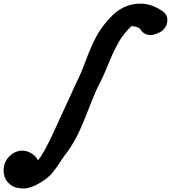

<svg xmlns="http://www.w3.org/2000/svg" viewBox="-275 -776 948 1065"><path d="M-144.5 269.5Q-168.9 269.5 -191.9 262.2Q-214.8 254.9 -234.9 231Q-254.9 207 -254.9 169.9Q-254.9 122.1 -222.7 90.8Q-190.4 59.6 -151.4 59.6Q-125 59.6 -99.1 75.7Q-73.2 91.8 -64.5 114.3Q-45.9 90.8 -25.9 54.2Q-5.9 17.6 10.7 -17.6Q27.3 -52.7 70.3 -147Q113.3 -241.2 149.4 -319.3Q172.9 -364.3 200.2 -438.5Q227.5 -512.7 256.8 -568.8Q286.1 -625 335 -676.8Q407.2 -755.9 503.9 -755.9Q564.5 -755.9 624 -715.8Q653.3 -696.3 653.3 -666Q653.3 -641.6 641.1 -623.5Q628.9 -605.5 611.8 -597.2Q594.7 -588.9 581.1 -585Q567.4 -581.1 558.6 -581.1H556.6Q539.1 -583 527.8 -589.4Q516.6 -595.7 512.7 -601.6Q508.8 -607.4 502.9 -614.3Q497.1 -621.1 490.2 -624Q481.4 -627.9 455.1 -631.8Q409.2 -589.8 380.4 -537.1Q351.6 -484.4 322.3 -412.1Q293 -339.8 266.6 -292Q244.1 -243.2 215.8 -169.4Q187.5 -95.7 162.6 -42.5Q137.7 10.7 100.6 63.5Q83 85 59.6 121.6Q36.1 158.2 13.2 185.1Q-9.8 211.9 -43.9 232.4Q-101.6 269.5 -144.5 269.5Z"/></svg>

Font: Essays1743
Style: BoldItalic
Weight: 700
Italic angle: -10°
Designer: Based on the typeface in a 1743 English translation of the essays of Montaigne.  PostScript/TrueType font designed by Jo
Version: Version 002.100